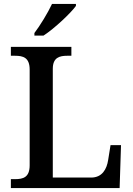

<svg xmlns="http://www.w3.org/2000/svg" viewBox="-20 -951 672 971"><path d="M154 -784V-771H200C256 -807 339 -886 364 -921V-931H243C222 -886 183 -822 154 -784ZM35 0H585L592 -217H539L527 -142C520 -96 497 -53 441 -53H247V-603C247 -660 281 -669 320 -669H341V-714H35V-669H56C97 -669 130 -660 130 -599V-115C130 -54 97 -45 56 -45H35Z"/></svg>

Font: Noto Serif Medium
Style: Regular
Weight: 500
Designer: Monotype Design Team
Foundry: Monotype Imaging Inc.
Version: Version 2.013